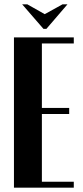

<svg xmlns="http://www.w3.org/2000/svg" viewBox="-20 -873 385 893"><path d="M83 -853H106.9L188 -807.1L271 -853H293.9L195.8 -738.8H182.1ZM44.9 -699.2H323.2V-670.9H174.8V-371.1H301.8V-342.8H174.8V-27.8H323.2V0H44.9Z"/></svg>

Font: Moniqa Black Heading
Style: Regular
Weight: 900
Designer: Rajesh Rajput
Foundry: Rajesh Rajput
Version: Version 1.000